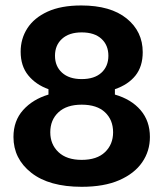

<svg xmlns="http://www.w3.org/2000/svg" viewBox="-20 -682 607 713"><path d="M283.3 11.7Q162.5 11.7 96.2 -40.4Q30 -92.5 30 -173.3Q30 -233.3 65.8 -273.3Q101.7 -313.3 160 -330.8V-350.8Q113.3 -367.5 85 -402.1Q56.7 -436.7 56.7 -490Q56.7 -538.3 81.7 -577.1Q106.7 -615.8 156.7 -638.8Q206.7 -661.7 281.7 -661.7Q390.8 -661.7 450.4 -613.3Q510 -565 510 -488.3Q510 -435 482.9 -401.2Q455.8 -367.5 406.7 -350.8V-330.8Q467.5 -313.3 502.1 -272.9Q536.7 -232.5 536.7 -173.3Q536.7 -120.8 507.9 -79.2Q479.2 -37.5 422.9 -12.9Q366.7 11.7 283.3 11.7ZM283.3 -88.3Q340 -88.3 370 -117.1Q400 -145.8 400 -190.8Q400 -236.7 370 -265Q340 -293.3 283.3 -293.3Q227.5 -293.3 197.1 -265Q166.7 -236.7 166.7 -190.8Q166.7 -145.8 197.1 -117.1Q227.5 -88.3 283.3 -88.3ZM283.3 -388.3Q330.8 -388.3 356.7 -412.1Q382.5 -435.8 382.5 -475Q382.5 -514.2 356.7 -537.9Q330.8 -561.7 283.3 -561.7Q236.7 -561.7 210.4 -537.9Q184.2 -514.2 184.2 -475Q184.2 -435.8 210.4 -412.1Q236.7 -388.3 283.3 -388.3Z"/></svg>

Font: Familjen Grotesk Variable
Style: Regular
Weight: 400
Designer: Anders Wikstroem, Jonas Baeckman, Matilda Gysing, Kristian Moeller
Foundry: Familjen STHLM AB
Version: Version 2.000